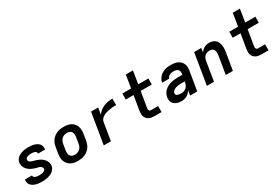

<svg xmlns="http://www.w3.org/2000/svg" viewBox="68 -1763 4063 2798"><g transform="rotate(-30 2100.0 -363.5)"><path d="M252 8Q226 8 201.5 6Q177 4 153 -2.5Q129 -9 108 -20Q87 -31 71 -48Q55 -65 48 -88.5Q41 -112 46 -138L47 -144H166L165 -143Q164 -132 169 -123.5Q174 -115 182 -109.5Q190 -104 199.5 -101Q209 -98 219 -96Q229 -94 239.5 -93.5Q250 -93 260 -93Q270 -93 280 -93.5Q290 -94 300.5 -95.5Q311 -97 321 -100Q331 -103 340 -108Q349 -113 356.5 -121Q364 -129 366 -139Q368 -155 359 -167Q350 -179 338 -186.5Q326 -194 311 -198Q296 -202 281.5 -205.5Q267 -209 253 -213.5Q239 -218 225.5 -223.5Q212 -229 199 -235.5Q186 -242 173.5 -250Q161 -258 151 -267.5Q141 -277 131.5 -288Q122 -299 115 -312Q108 -325 103.5 -339Q99 -353 97.5 -368Q96 -383 99 -399Q102 -421 114.5 -442Q127 -463 146 -478.5Q165 -494 187 -503.5Q209 -513 231.5 -518.5Q254 -524 276.5 -526Q299 -528 321 -528Q346 -528 370.5 -525.5Q395 -523 418 -517Q441 -511 461.5 -499.5Q482 -488 497 -471Q512 -454 518 -430.5Q524 -407 520 -382L519 -376H400V-377Q402 -387 398 -396Q394 -405 387 -410.5Q380 -416 371 -419Q362 -422 352 -424Q342 -426 332.5 -426.5Q323 -427 313 -427Q299 -427 285 -425.5Q271 -424 257 -419.5Q243 -415 230.5 -405Q218 -395 216 -382Q213 -366 222 -353.5Q231 -341 243.5 -334Q256 -327 270.5 -323Q285 -319 299 -315Q313 -311 327.5 -306.5Q342 -302 355.5 -296.5Q369 -291 382 -284.5Q395 -278 407 -270Q419 -262 430 -252.5Q441 -243 450 -232Q459 -221 466 -208.5Q473 -196 478 -182Q483 -168 484 -152.5Q485 -137 483 -122Q479 -99 465.5 -77.5Q452 -56 432.5 -41Q413 -26 390.5 -16.5Q368 -7 344.5 -1.5Q321 4 298 6Q275 8 252 8Z M856 8Q824 8 792.5 2.5Q761 -3 735 -17.5Q709 -32 689.5 -55.5Q670 -79 660 -108Q650 -137 650 -169Q650 -201 655 -233L672 -333Q676 -360 686 -387Q696 -414 714 -438Q732 -462 756 -480Q780 -498 807 -509Q834 -520 862 -524Q890 -528 917 -528Q949 -528 980.5 -522.5Q1012 -517 1038.5 -502.5Q1065 -488 1084.5 -464.5Q1104 -441 1113.5 -412Q1123 -383 1123.5 -351Q1124 -319 1118 -287L1102 -187Q1097 -160 1087 -133Q1077 -106 1059 -82Q1041 -58 1017 -40Q993 -22 966.5 -11Q940 0 911.5 4Q883 8 856 8ZM856 -93Q878 -93 901 -99.5Q924 -106 942.5 -122Q961 -138 971 -159.5Q981 -181 984 -203L1001 -303Q1005 -326 1003.5 -349Q1002 -372 991 -390.5Q980 -409 960 -418Q940 -427 917 -427Q895 -427 872 -420.5Q849 -414 831 -398Q813 -382 803 -360.5Q793 -339 789 -317L773 -217Q769 -194 770 -171Q771 -148 782 -129.5Q793 -111 813 -102Q833 -93 856 -93Z M1290 0 1376 -520H1496L1477 -407Q1498 -439 1529.5 -463.5Q1561 -488 1596 -502.5Q1631 -517 1667.5 -522.5Q1704 -528 1740 -528V-419Q1727 -419 1713.5 -419Q1700 -419 1687 -418Q1674 -417 1660.5 -415.5Q1647 -414 1634 -412Q1621 -410 1607.5 -407.5Q1594 -405 1580.5 -401Q1567 -397 1554 -392Q1541 -387 1528.5 -381Q1516 -375 1504 -366.5Q1492 -358 1482.5 -347.5Q1473 -337 1467 -324.5Q1461 -312 1459 -299L1410 0Z M2263 0H2142Q2118 0 2094.5 -4Q2071 -8 2052 -18.5Q2033 -29 2018 -46Q2003 -63 1996 -84.5Q1989 -106 1989 -130Q1989 -154 1993 -178L2033 -419H1902L1903 -520H2050L2085 -735H2205L2170 -520H2341L2340 -419H2153L2110 -161Q2109 -151 2108.5 -140.5Q2108 -130 2111.5 -121Q2115 -112 2123 -106.5Q2131 -101 2141 -101H2262Z M2602 8Q2579 8 2557 5Q2535 2 2515 -6Q2495 -14 2478.5 -27.5Q2462 -41 2452 -59.5Q2442 -78 2439.5 -100.5Q2437 -123 2441 -146Q2446 -174 2459.5 -201.5Q2473 -229 2496.5 -250Q2520 -271 2547.5 -284.5Q2575 -298 2604 -305.5Q2633 -313 2661.5 -316Q2690 -319 2719 -319H2796L2799 -338Q2802 -357 2797.5 -375.5Q2793 -394 2780 -406Q2767 -418 2748.5 -422.5Q2730 -427 2710 -427Q2694 -427 2678 -425Q2662 -423 2646 -415.5Q2630 -408 2617.5 -395Q2605 -382 2602 -366H2483Q2487 -390 2499 -414Q2511 -438 2529.5 -458Q2548 -478 2571 -492Q2594 -506 2619 -514Q2644 -522 2669 -525Q2694 -528 2719 -528Q2748 -528 2777 -524Q2806 -520 2831 -508.5Q2856 -497 2876 -478Q2896 -459 2907 -433.5Q2918 -408 2919.5 -379Q2921 -350 2916 -321L2863 0H2743L2756 -83Q2744 -63 2727 -45Q2710 -27 2690 -15Q2670 -3 2647 2.5Q2624 8 2602 8ZM2651 -93Q2674 -93 2697.5 -101Q2721 -109 2738.5 -127Q2756 -145 2765 -167.5Q2774 -190 2778 -213L2779 -218H2719Q2704 -218 2688.5 -217Q2673 -216 2658 -213.5Q2643 -211 2627.5 -206Q2612 -201 2598 -193Q2584 -185 2573.5 -172Q2563 -159 2561 -144Q2559 -134 2562.5 -124.5Q2566 -115 2574 -109.5Q2582 -104 2591.5 -101Q2601 -98 2610.5 -96Q2620 -94 2630.5 -93.5Q2641 -93 2651 -93Z M3025 0 3111 -520H3231L3219 -448Q3231 -466 3247.5 -482Q3264 -498 3283.5 -508.5Q3303 -519 3323.5 -523.5Q3344 -528 3365 -528Q3394 -528 3420.5 -520Q3447 -512 3467 -494.5Q3487 -477 3498 -452Q3509 -427 3513.5 -400Q3518 -373 3516.5 -344.5Q3515 -316 3510 -287L3463 0H3343L3393 -303Q3395 -318 3396 -333Q3397 -348 3394.5 -362Q3392 -376 3386 -388.5Q3380 -401 3369.5 -410Q3359 -419 3345 -423Q3331 -427 3316 -427Q3296 -427 3276 -421.5Q3256 -416 3239 -402.5Q3222 -389 3212.5 -369.5Q3203 -350 3199 -330L3145 0Z M4063 0H3942Q3918 0 3894.5 -4Q3871 -8 3852 -18.5Q3833 -29 3818 -46Q3803 -63 3796 -84.5Q3789 -106 3789 -130Q3789 -154 3793 -178L3833 -419H3702L3703 -520H3850L3885 -735H4005L3970 -520H4141L4140 -419H3953L3910 -161Q3909 -151 3908.5 -140.5Q3908 -130 3911.5 -121Q3915 -112 3923 -106.5Q3931 -101 3941 -101H4062Z"/></g></svg>

Font: Iosevka Custom Oblique
Style: Bold
Weight: 700
Italic angle: -9°
Monospace: yes
Designer: Belleve Invis
Foundry: Belleve Invis
Version: Version 30.1.2; ttfautohint (v1.8.4)